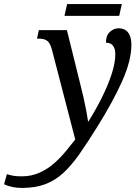

<svg xmlns="http://www.w3.org/2000/svg" viewBox="-173 -684 688 944"><path d="M-65 240Q-115 240 -153 222L-139 172Q-128 176 -111.5 179.5Q-95 183 -66 183Q-20 183 19 166Q58 149 90 121.5Q122 94 148.5 62Q175 30 197 2L82 -441Q74 -471 60 -482.5Q46 -494 19 -494H9L18 -536H156L223 -265Q230 -239 238 -203.5Q246 -168 252 -135.5Q258 -103 260 -87H262Q299 -146 328.5 -205.5Q358 -265 376 -320Q394 -375 394 -419Q394 -442 383.5 -458Q373 -474 348 -474Q348 -510 367.5 -527.5Q387 -545 410 -545Q440 -545 456.5 -524.5Q473 -504 473 -464Q473 -386 427 -283.5Q381 -181 303 -57Q256 19 216.5 75Q177 131 137 167.5Q97 204 48.5 222Q0 240 -65 240ZM144 -606 157 -664H426L413 -606Z"/></svg>

Font: Noto Serif SemiCondensed
Style: Italic
Weight: 400
Width: 4
Italic angle: -12°
Designer: Monotype Design Team
Foundry: Monotype Imaging Inc.
Version: Version 2.013